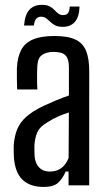

<svg xmlns="http://www.w3.org/2000/svg" viewBox="-20 -754 435 781"><path d="M158.1 6.4Q101.9 6.4 71.6 -22.9Q41.3 -52.2 36.6 -112.8Q36.1 -125.2 35.7 -137.5Q35.3 -149.7 35.8 -162.1Q38.2 -198.3 49.4 -226.9Q60.7 -255.4 86.5 -278.7Q112.3 -302 156.8 -323.1Q180.9 -334.3 207.3 -345.4Q233.8 -356.4 260.3 -365.6V-481.4Q260.3 -513.9 246.8 -528.4Q233.3 -542.9 198.3 -542.9Q168.5 -542.9 151 -530.4Q133.4 -517.9 131.9 -486.8Q131 -472.4 130.7 -453.5Q130.5 -434.5 130.9 -416.8Q131.4 -399 131.9 -390.1H49.7Q49.2 -409.9 48.7 -432.6Q48.2 -455.3 48.7 -476.5Q50.8 -521.5 66 -550.5Q81.2 -579.5 114 -593.5Q146.9 -607.6 201.7 -607.6Q256.6 -607.6 287.2 -592.9Q317.8 -578.2 330.4 -546.6Q343 -515 343 -464.5L342.8 0H258.9V-56.3H247.1Q234.2 -26.6 215.8 -10.1Q197.3 6.4 158.1 6.4ZM182.5 -56.1Q210.1 -56.1 229.6 -70.5Q249.1 -84.9 259.1 -111.8L260.1 -296.4Q240.6 -290.4 219.7 -281.6Q198.7 -272.7 174.2 -257.4Q141.6 -238.6 131.6 -215.4Q121.6 -192.2 120 -162.1Q119.9 -148.8 120.1 -139Q120.3 -129.1 120.8 -118.2Q123.3 -89.4 139.3 -72.7Q155.3 -56.1 182.5 -56.1ZM263.7 -727.3H303.5Q302.3 -685.2 284.6 -665Q266.9 -644.8 236 -644.8Q215.9 -644.8 204.1 -651.1Q192.3 -657.4 183.9 -665.7Q175.6 -674 167.3 -680Q159 -686 146.5 -686Q135.6 -686 127.9 -678.4Q120.3 -670.9 117.9 -650.2H77.7Q81.8 -696.8 100.8 -715.6Q119.7 -734.4 149.6 -734.4Q170.1 -734.4 181.8 -728.2Q193.6 -722 201.3 -713.5Q209.1 -705 217.1 -698.8Q225 -692.6 237.2 -692.6Q251.5 -692.6 257.4 -702.1Q263.2 -711.6 263.7 -727.3Z"/></svg>

Font: Big Shoulders Thin
Style: Regular
Weight: 100
Version: Version 2.002